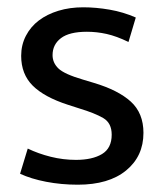

<svg xmlns="http://www.w3.org/2000/svg" viewBox="-20 -497 447 526"><path d="M332 -382Q299 -398 272 -404Q245 -410 218 -410Q170 -410 147 -392.5Q124 -375 124 -346Q124 -325 140 -309.5Q156 -294 207 -279L237 -270Q304 -250 338.5 -218.5Q373 -187 373 -133Q373 -69 325.5 -30Q278 9 193 9Q148 9 106.5 1Q65 -7 35 -21L56 -90Q85 -76 119 -67.5Q153 -59 188 -59Q233 -59 259.5 -75Q286 -91 286 -128Q286 -160 263 -173.5Q240 -187 197 -200L166 -210Q101 -231 69.5 -262.5Q38 -294 38 -344Q38 -374 51 -399Q64 -424 86.5 -441Q109 -458 140 -467.5Q171 -477 208 -477Q243 -477 280.5 -470.5Q318 -464 352 -449Z"/></svg>

Font: Mukta
Style: Regular
Weight: 400
Designer: Girish Dalvi and Yashodeep Gholap
Foundry: Ek Type
Version: Version 2.538;PS 1.001;hotconv 16.6.51;makeotf.lib2.5.65220;